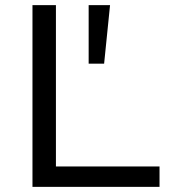

<svg xmlns="http://www.w3.org/2000/svg" viewBox="-20 -725 662 745"><path d="M106 0V-705H197V-79H599V0ZM324 -478V-705H407L384 -478Z"/></svg>

Font: Nunito Sans 10pt SemiExpanded
Style: Regular
Weight: 400
Width: 6
Designer: Vernon Adams
Foundry: Vernon Adams
Version: Version 3.101;gftools[0.9.27]